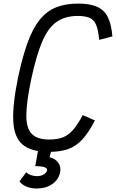

<svg xmlns="http://www.w3.org/2000/svg" viewBox="-20 -834 648 1072"><path d="M253 14Q155.5 14 107 -26.2Q58.5 -66.5 54 -158.8Q49.5 -251 82 -407Q106.5 -521.5 135.5 -599.8Q164.5 -678 202.8 -725Q241 -772 293.2 -793Q345.5 -814 416 -814Q482 -814 522 -796.2Q562 -778.5 582 -738.5Q602 -698.5 607.5 -630.5L533.5 -611.5Q529 -665 517.2 -694Q505.5 -723 481.2 -734Q457 -745 414 -745Q345 -745 297.5 -712.8Q250 -680.5 216.8 -604.2Q183.5 -528 155 -395Q127.5 -265 127 -191Q126.5 -117 157.8 -86Q189 -55 255 -55Q301 -55 332.2 -67.5Q363.5 -80 389 -109.8Q414.5 -139.5 442 -191.5L510 -161.5Q475.5 -94.5 440.2 -56Q405 -17.5 360.8 -1.8Q316.5 14 253 14ZM185 218.5Q152 218.5 126.2 207.2Q100.5 196 89 178.5L126.5 127.5Q135.5 137.5 152.2 143.5Q169 149.5 187 149.5Q208.5 149.5 224.2 140Q240 130.5 243 116.5Q245.5 105.5 227.8 99.5Q210 93.5 177 93.5L194.5 -5H270L256.5 44Q288.5 51 305.2 74.5Q322 98 315.5 128.5Q307 169.5 271.5 194Q236 218.5 185 218.5Z"/></svg>

Font: Victor Mono Thin
Style: Italic
Weight: 100
Italic angle: -12°
Monospace: yes
Designer: Rune Bjørnerås
Version: Version 1.561;gftools[0.9.30]